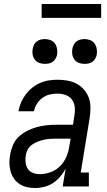

<svg xmlns="http://www.w3.org/2000/svg" viewBox="-20 -940 540 968"><path d="M158 8Q137 8 116.5 3.5Q96 -1 79 -12Q62 -23 50.5 -39.5Q39 -56 33.5 -75.5Q28 -95 27.5 -116.5Q27 -138 31 -159Q35 -184 45 -208Q55 -232 74 -250Q93 -268 116.5 -280Q140 -292 165 -299Q190 -306 214.5 -308.5Q239 -311 263 -311H348L355 -357Q359 -378 357 -399.5Q355 -421 343 -437.5Q331 -454 311 -461Q291 -468 270 -468Q250 -468 230.5 -463.5Q211 -459 194 -446.5Q177 -434 166 -416.5Q155 -399 151 -379H73Q77 -402 86 -423Q95 -444 109 -463Q123 -482 141.5 -497Q160 -512 181.5 -521.5Q203 -531 225.5 -534.5Q248 -538 270 -538Q295 -538 320.5 -533.5Q346 -529 367 -517.5Q388 -506 404 -487.5Q420 -469 428 -446Q436 -423 436 -397Q436 -371 432 -345L387 -70H428V0H296L311 -90Q300 -69 284 -50Q268 -31 247.5 -17.5Q227 -4 204 2Q181 8 158 8ZM180 -62Q207 -62 234 -71.5Q261 -81 281.5 -101Q302 -121 313.5 -147Q325 -173 329 -200L336 -241H263Q248 -241 232.5 -240Q217 -239 201.5 -235.5Q186 -232 170.5 -226Q155 -220 141.5 -210.5Q128 -201 120 -186.5Q112 -172 110 -156Q107 -139 109 -121Q111 -103 120 -89Q129 -75 145.5 -68.5Q162 -62 180 -62ZM406 -618Q391 -618 377.5 -623Q364 -628 355.5 -639.5Q347 -651 344.5 -665.5Q342 -680 345 -695Q347 -705 352 -715Q357 -725 366 -731.5Q375 -738 385.5 -740.5Q396 -743 406 -743Q421 -743 435 -737.5Q449 -732 457 -720.5Q465 -709 467.5 -694.5Q470 -680 468 -665Q466 -655 460.5 -645Q455 -635 446 -628.5Q437 -622 426.5 -620Q416 -618 406 -618ZM206 -618Q191 -618 177.5 -623Q164 -628 155.5 -639.5Q147 -651 144.5 -665.5Q142 -680 145 -695Q147 -705 152 -715Q157 -725 166 -731.5Q175 -738 185.5 -740.5Q196 -743 206 -743Q221 -743 235 -737.5Q249 -732 257 -720.5Q265 -709 267.5 -694.5Q270 -680 268 -665Q266 -655 260.5 -645Q255 -635 246 -628.5Q237 -622 226.5 -620Q216 -618 206 -618ZM190 -850V-920H490V-850Z"/></svg>

Font: Iosevka Curly Slab Oblique
Style: Regular
Weight: 400
Italic angle: -9°
Monospace: yes
Designer: Belleve Invis
Foundry: Belleve Invis
Version: Version 11.1.0; ttfautohint (v1.8.3)